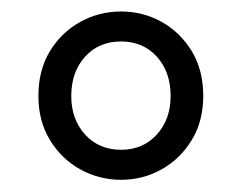

<svg xmlns="http://www.w3.org/2000/svg" viewBox="-20 -785 410 326"><path d="M185.6 -479.7Q148.3 -479.7 116.2 -497.5Q84.1 -515.3 64.7 -547.4Q45.2 -579.4 45.2 -621.9Q45.2 -666 64.7 -698Q84.1 -730 116.2 -747.8Q148.3 -765.5 185.6 -765.5Q222.8 -765.5 254.5 -747.8Q286.2 -730 305.7 -698Q325.1 -666 325.1 -621.9Q325.1 -579.4 305.7 -547.4Q286.2 -515.3 254.5 -497.5Q222.8 -479.7 185.6 -479.7ZM185.6 -530.7Q222.8 -530.7 246.3 -556.6Q269.7 -582.4 269.7 -621.9Q269.7 -662.9 246.3 -688.8Q222.8 -714.6 185.6 -714.6Q147.9 -714.6 124.5 -688.8Q101 -662.9 101 -621.9Q101 -582.4 124.5 -556.6Q147.9 -530.7 185.6 -530.7Z"/></svg>

Font: Noto Sans TC Thin
Style: Regular
Weight: 100
Designer: Ryoko NISHIZUKA 西塚涼子 (kana, bopomofo & ideographs); Paul D. Hunt (Latin, Greek & Cyrillic); Sandoll Communications 산돌커뮤니
Foundry: Adobe
Version: Version 2.004-H2;hotconv 1.0.118;makeotfexe 2.5.65603